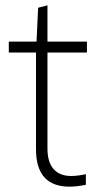

<svg xmlns="http://www.w3.org/2000/svg" viewBox="-20 -696 356 720"><path d="M241 4Q115 4 115 -136V-499H13V-540H117L123 -667L158 -676V-540H306V-499H158V-139Q158 -88 181 -62Q204 -36 247 -36Q258 -36 274.5 -38Q291 -40 302 -43V-3Q267 4 241 4Z"/></svg>

Font: Encode Sans Compressed
Style: ExtraLight
Weight: 200
Designer: Pablo Impallari, Andres Torresi
Foundry: Pablo Impallari, Andres Torresi
Version: Version 1.000; ttfautohint (v1.00) -l 8 -r 50 -G 200 -x 14 -